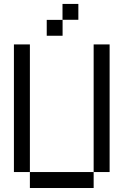

<svg xmlns="http://www.w3.org/2000/svg" viewBox="-20 -943 620 963"><path d="M293.9 -763.7H214.4V-843.3H293.9ZM373 -843.8H293.5V-923.3H373ZM129.9 -80.1H49.8V-720.2H129.9ZM449.7 0H129.9V-80.1H449.7ZM529.8 -80.1H449.7V-720.2H529.8Z"/></svg>

Font: W95FA
Style: Regular
Weight: 400
Designer: FontsArena.com
Foundry: Alina Sava
Version: Version 1.002;Fontself Maker 3.4.0